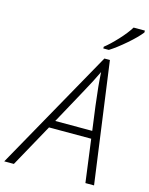

<svg xmlns="http://www.w3.org/2000/svg" viewBox="-189 -1015 854 1099"><g transform="rotate(15 238.0 -465.5)"><path d="M393.1 -253.9H143.1L2.9 0H-54.2L347.2 -716.8H379.9L478 0H426.8ZM387.2 -298.8 368.2 -440.9Q353 -559.1 349.1 -637.2Q334.5 -606.4 317.6 -573.7Q300.8 -541 168 -298.8ZM326.2 -781.2Q358.4 -806.2 399.7 -850.6Q440.9 -895 462.9 -931.2H529.8V-919.9Q504.9 -887.7 452.9 -842.5Q400.9 -797.4 358.9 -771H326.2Z"/></g></svg>

Font: TypoPRO Open Sans
Style: Italic
Weight: 300
Italic angle: -12°
Foundry: Ascender Corporation
Version: Version 1.10